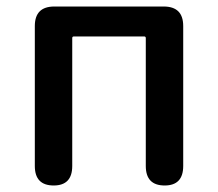

<svg xmlns="http://www.w3.org/2000/svg" viewBox="-20 -570 669 590"><path d="M145 0Q87 0 87 -60V-490Q87 -550 147 -550H483Q543 -550 543 -490V-60Q543 0 486 0Q428 0 428 -60V-453Q428 -458 423 -458H207Q202 -458 202 -453V-60Q202 0 145 0Z"/></svg>

Font: Resource Han Rounded TW Medium
Style: Regular
Weight: 500
Designer: Cyano Hao (round all glyphs); Ryoko NISHIZUKA 西塚涼子 (kana, bopomofo & ideographs); Paul D. Hunt (Latin, Greek & Cyrillic)
Foundry: Cyano Hao
Version: 0.990